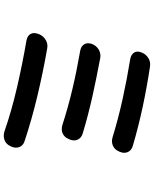

<svg xmlns="http://www.w3.org/2000/svg" viewBox="83 -892 833 1040"><g transform="rotate(90 500.0 -372.5)"><path d="M265 -723Q274 -746 295 -759Q316 -772 341 -768Q448 -752 556.5 -729Q665 -706 770 -675Q795 -668 804 -648Q813 -628 803 -605L801 -600Q791 -577 770.5 -567.5Q750 -558 725 -565Q624 -596 517.5 -619.5Q411 -643 300 -661Q275 -666 265 -682.5Q255 -699 265 -723ZM219 -455Q229 -479 250.5 -491Q272 -503 297 -498Q404 -478 503 -456Q602 -434 702 -404Q727 -397 736.5 -377Q746 -357 736 -333L734 -329Q725 -305 704.5 -295.5Q684 -286 659 -293Q563 -324 464 -347.5Q365 -371 255 -390Q230 -395 220 -412.5Q210 -430 219 -455ZM166 -168Q176 -191 197.5 -203.5Q219 -216 244 -211Q375 -188 502.5 -157.5Q630 -127 744 -89Q768 -82 776.5 -61.5Q785 -41 775 -18L772 -12Q762 11 740.5 19.5Q719 28 694 21Q582 -18 454.5 -47.5Q327 -77 199 -99Q174 -104 164.5 -121Q155 -138 164 -162Z"/></g></svg>

Font: Chiron GoRound TC SB
Style: Regular
Weight: 500
Designer: Ryoko NISHIZUKA 西塚涼子 (kana, bopomofo & ideographs); Paul D. Hunt (Latin, Greek & Cyrillic); Sandoll Communications 산돌커뮤니
Foundry: Adobe
Version: Version 1.000;hotconv 1.1.1;makeotfexe 2.6.0